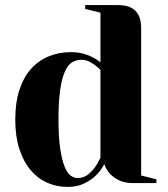

<svg xmlns="http://www.w3.org/2000/svg" viewBox="-20 -720 660 755"><path d="M375 -445Q364 -456 352 -465Q341 -473 328 -479Q315 -485 300 -485Q281 -485 264.5 -475.5Q248 -466 236 -440.5Q224 -415 217 -369Q210 -323 210 -250Q210 -179 217 -134Q224 -89 234.5 -63.5Q245 -38 258.5 -29Q272 -20 285 -20Q308 -20 324.5 -32.5Q341 -45 352 -60Q365 -78 375 -100ZM445 -700Q535 -700 535 -610V-30L595 -15V0H505Q469 0 447 -11.5Q425 -23 412 -37Q397 -54 390 -75Q377 -49 357 -30Q340 -13 312 1Q284 15 245 15Q202 15 164.5 -2Q127 -19 99.5 -52Q72 -85 56 -134.5Q40 -184 40 -250Q40 -316 56 -365.5Q72 -415 101 -448Q130 -481 170.5 -498Q211 -515 260 -515Q286 -515 307.5 -509Q329 -503 344 -495Q362 -486 375 -475V-670L315 -685V-700Z"/></svg>

Font: Yeseva One
Style: Regular
Weight: 400
Designer: Jovanny Lemonad
Foundry: Jovanny Lemonad
Version: Version 2.001; ttfautohint (v0.91) -l 8 -r 50 -G 200 -x 0 -w